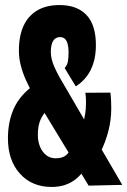

<svg xmlns="http://www.w3.org/2000/svg" viewBox="-20 -730 504 760"><path d="M330.8 4.8 111.6 -357Q95 -385.4 82.2 -414Q69.4 -442.6 62.1 -471.5Q54.8 -500.4 54.8 -529.6Q54.8 -587.2 73 -627.2Q91.2 -667.2 127.2 -688.6Q163.2 -710 216 -710Q284.8 -710 322.2 -670.7Q359.6 -631.4 359.6 -551.4Q359.6 -512.2 350 -481Q340.4 -449.8 322.6 -426.8Q304.8 -403.8 280 -388L236 -460.6Q246.8 -473 249.1 -488.6Q251.4 -504.2 251.4 -523.2Q251.4 -542.6 247.9 -555.8Q244.4 -569 237.1 -576.1Q229.8 -583.2 217.4 -583.2Q200.2 -583.2 190.7 -568.7Q181.2 -554.2 181.2 -523.6Q181.2 -510.8 184.7 -495.8Q188.2 -480.8 195.8 -463.9Q203.4 -447 214.2 -426.8L464 1.8ZM184.4 10Q106.2 10 58.8 -42.7Q11.4 -95.4 11.4 -182.4Q11.4 -250 35.8 -302.7Q60.2 -355.4 118.2 -396.2L172.4 -301.4Q151.2 -280 140.5 -256.4Q129.8 -232.8 129.8 -196Q129.8 -169.6 138.8 -148.4Q147.8 -127.2 163.6 -115.3Q179.4 -103.4 199.8 -103.4Q227.4 -103.4 241.7 -115.8Q256 -128.2 265.6 -150.2L317.4 -63.8Q302.6 -39.8 283.1 -23.5Q263.6 -7.2 239.3 1.4Q215 10 184.4 10ZM376.4 -124.6 308.6 -240.4Q313.4 -256.8 316.9 -277.5Q320.4 -298.2 320.4 -322.6Q320.4 -335 319.9 -344.5Q319.4 -354 317.8 -362.8L416.8 -363.4Q418.8 -349 419.6 -334.1Q420.4 -319.2 420.4 -302.6Q420.4 -254.2 408.6 -209.7Q396.8 -165.2 376.4 -124.6Z"/></svg>

Font: Georama ExtraCondensed Thin
Style: Regular
Weight: 100
Width: 2
Designer: Jean-Baptiste Levee
Foundry: Production Type
Version: Version 1.001